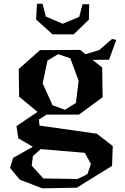

<svg xmlns="http://www.w3.org/2000/svg" viewBox="-20 -775 675 1035"><path d="M293 -482.9 235.8 -448.2 210 -325.2 263.2 -208 330.1 -183.1 389.2 -220.2 403.8 -339.8 358.9 -460.9ZM34.2 129.9 50.8 76.2 157.2 16.1 79.1 -28.8 68.8 -95.2 182.1 -171.9 83 -253.9 81.1 -402.8 195.8 -504.9 412.1 -505.9 440.9 -482.9 514.2 -504.9 584 -564.9 606.9 -560.1 567.9 -453.1 479 -452.1 530.8 -411.1 533.2 -251 405.8 -157.2H231L189.9 -130.9L192.9 -98.1L502 -54.2L587.9 12.2L584 119.1L394 236.8L208 240.2L86.9 193.8ZM150.9 118.2 213.9 187 397.9 189.9 451.2 164.1 470.2 108.9 437 48.8 199.2 28.8 157.2 66.9ZM174.8 -669.9 263.2 -589.8H377L459 -668.9L460.9 -752H424.8L407.2 -684.1L317.9 -647L227.1 -686L209 -754.9H179.2Z"/></svg>

Font: Ortica Angular Bold
Style: Regular
Weight: 700
Designer: Benedetta Bovani
Foundry: Collletttivo
Version: Version 2.000;Glyphs 3.1.2 (3151)